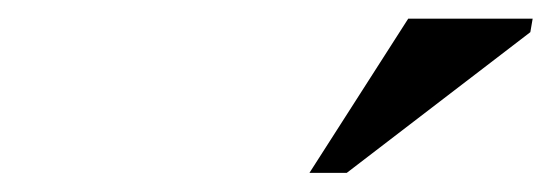

<svg xmlns="http://www.w3.org/2000/svg" viewBox="-20 -690 592 206"><path d="M312 -504.5 418 -670H551.5L549 -655.5L352 -504.5Z"/></svg>

Font: Newsreader Text SemiBold
Style: Italic
Weight: 600
Italic angle: -17°
Designer: Hugues Gentile
Foundry: Production Type
Version: Version 1.001